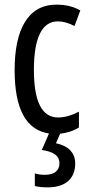

<svg xmlns="http://www.w3.org/2000/svg" viewBox="-20 -567 387 827"><path d="M304 137C304 92 275 61 221 50L239 9C266 6 297 -3 320 -18V-86C289 -70 259 -61 230 -61C161 -61 126 -129 126 -266C126 -404 161 -475 229 -475C252 -475 276 -468 301 -455L326 -522C298 -538 265 -547 223 -547C101 -547 43 -441 43 -265C43 -98 92 -7 191 8L160 79C208 86 236 102 236 137C236 166 216 186 173 186C158 186 143 184 130 180V234C143 238 162 240 186 240C260 240 304 204 304 137Z"/></svg>

Font: Noto Sans Gujarati UI ExtraCondensed
Style: Regular
Weight: 400
Width: 2
Designer: Jelle Bosma - Monotype Design Team, Universal Thirst
Foundry: Monotype Imaging Inc.
Version: Version 2.106